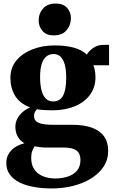

<svg xmlns="http://www.w3.org/2000/svg" viewBox="-20 -803 643 1080"><path d="M271.5 257Q219 257 172.5 249Q126 241 90.8 223.8Q55.5 206.5 35.5 179.2Q15.5 152 15.5 113.5Q15.5 85 28.5 62.8Q41.5 40.5 64.8 25.2Q88 10 117.5 3Q91 -13 78.8 -36.5Q66.5 -60 66.5 -90Q66.5 -113 76.5 -133.5Q86.5 -154 105 -170.8Q123.5 -187.5 149.5 -199Q90.5 -221 64.5 -265Q38.5 -309 38.5 -364.5Q38.5 -422 72.2 -462.8Q106 -503.5 162.5 -525.5Q219 -547.5 286.5 -547.5Q349.5 -547.5 394.5 -535.2Q439.5 -523 468.5 -496Q480 -516.5 504.5 -533.5Q529 -550.5 562.5 -550.5H593.5V-436H504.5Q508.5 -429.5 511.2 -418Q514 -406.5 515.5 -394Q517 -381.5 517 -370.5Q517.5 -313 487 -270.8Q456.5 -228.5 401.5 -205.5Q346.5 -182.5 271 -182.5Q249.5 -182.5 227.2 -184Q205 -185.5 188 -188.5Q179.5 -180 175.5 -171.2Q171.5 -162.5 171.5 -150.5Q171.5 -124 196.2 -112.5Q221 -101 283.5 -101H388Q453 -101 497.8 -84.5Q542.5 -68 565.5 -35.5Q588.5 -3 588.5 45Q588.5 95 562.8 134.2Q537 173.5 492.2 201Q447.5 228.5 390.5 242.8Q333.5 257 271.5 257ZM289.5 201Q329 201 361.5 190.2Q394 179.5 413.2 156.8Q432.5 134 432.5 97.5Q432.5 72.5 422.8 57Q413 41.5 392 34.2Q371 27 337 27H240Q221.5 27 204.8 24.8Q188 22.5 175 20Q167.5 30.5 161.5 46.2Q155.5 62 155.5 86Q155.5 123.5 172.5 149Q189.5 174.5 219.8 187.5Q250 200.5 289.5 201ZM279 -232.5Q318 -232.5 335.2 -266Q352.5 -299.5 352.5 -365.5Q352.5 -407 345 -436.8Q337.5 -466.5 322 -482.8Q306.5 -499 282 -499Q256.5 -499 239.8 -484.8Q223 -470.5 214.2 -442Q205.5 -413.5 205.5 -369.5Q205.5 -328.5 213 -297.5Q220.5 -266.5 236.8 -249.5Q253 -232.5 279 -232.5ZM282 -604Q240.5 -604 219 -629.2Q197.5 -654.5 197.5 -686.5Q197.5 -727 222 -755Q246.5 -783 293.5 -783H294.5Q336 -783 357.5 -758.5Q379 -734 379 -701.5Q379 -662 354.5 -633Q330 -604 283 -604Z"/></svg>

Font: Merriweather 72pt Black
Style: Regular
Weight: 900
Version: Version 2.100